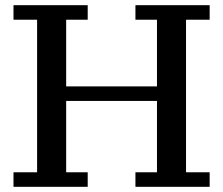

<svg xmlns="http://www.w3.org/2000/svg" viewBox="-20 -720 860 740"><path d="M318 -56V0H32V-56H123V-644H32V-700H318V-644H235V-387H585V-644H502V-700H788V-644H697V-56H788V0H502V-56H585V-331H235V-56Z"/></svg>

Font: PT Serif Caption
Style: Regular
Weight: 400
Designer: A.Korolkova, O.Umpeleva, V.Yefimov
Foundry: ParaType Ltd
Version: Version 1.000W OFL